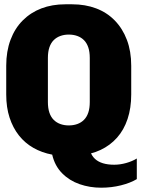

<svg xmlns="http://www.w3.org/2000/svg" viewBox="-20 -716 657 894"><path d="M451 158Q398 158 350.5 141.5Q303 125 269 90.5Q235 56 223 4Q175 -5 135.5 -27.5Q96 -50 68 -85.5Q40 -121 24.5 -168.5Q9 -216 9 -276V-410Q9 -477 29 -530.5Q49 -584 86 -621Q123 -658 173 -677Q223 -696 284 -696H316Q377 -696 427.5 -677Q478 -658 514.5 -620.5Q551 -583 571 -530Q591 -477 591 -410V-276Q591 -213 574 -162Q557 -111 525 -75Q493 -39 448.5 -18Q404 3 350 7L393 -60Q393 -3 422.5 24Q452 51 512 51Q539 51 567.5 43Q596 35 617 22V118Q587 136 543 147Q499 158 451 158ZM300 -132Q322 -132 340 -138.5Q358 -145 371 -158Q384 -171 391 -191.5Q398 -212 398 -241V-446Q398 -475 391 -495.5Q384 -516 371 -529Q358 -542 340 -548.5Q322 -555 300 -555Q279 -555 261 -548.5Q243 -542 230 -529Q217 -516 210 -495.5Q203 -475 203 -446V-241Q203 -212 210 -191.5Q217 -171 230 -158Q243 -145 261 -138.5Q279 -132 300 -132Z"/></svg>

Font: Chivo Mono ExtraBold
Style: Regular
Weight: 800
Monospace: yes
Designer: Hector Gatti
Foundry: Omnibus-Type
Version: Version 1.008